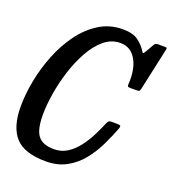

<svg xmlns="http://www.w3.org/2000/svg" viewBox="-139 -868 887 986"><g transform="rotate(20 304.0 -375.5)"><path d="M519 -275.5Q501 -228 476.8 -177.8Q452.5 -127.5 418 -84.5Q383.5 -41.5 335.5 -15Q287.5 11.5 223 11.5Q105 11.5 55.5 -43.5Q6 -98.5 6 -210.5Q6 -277 20.5 -352.2Q35 -427.5 64 -500Q93 -572.5 136.2 -631.5Q179.5 -690.5 236.8 -726Q294 -761.5 365 -761.5Q421 -761.5 450.5 -738.8Q480 -716 494 -692Q500.5 -681 503.2 -681.8Q506 -682.5 513.5 -694.5L541 -742.5Q546 -750.5 561 -750.5H596.5Q605.5 -750.5 607.5 -748.2Q609.5 -746 607.5 -737.5L557.5 -508Q555 -497 551.8 -494Q548.5 -491 535.5 -491H503.5Q491 -491 488.8 -494.5Q486.5 -498 487 -508Q492.5 -588 463.2 -639.5Q434 -691 376.5 -691Q328 -691 288.5 -658Q249 -625 219 -571Q189 -517 168.5 -452.8Q148 -388.5 137.8 -324.5Q127.5 -260.5 127.5 -209Q127.5 -127.5 153.5 -94.5Q179.5 -61.5 241 -61.5Q281.5 -61.5 313.8 -82.2Q346 -103 371 -136Q396 -169 415 -206.5Q434 -244 448 -278Q451.5 -286.5 456 -290.8Q460.5 -295 471 -295H499.5Q517.5 -295 520.2 -291Q523 -287 519 -275.5Z"/></g></svg>

Font: Besley* Condensed Medium
Style: Italic
Weight: 500
Width: 3
Italic angle: -13°
Designer: Owen Earl
Foundry: indestructible type*
Version: Version 3.000; ttfautohint (v1.8.3)